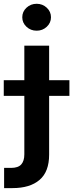

<svg xmlns="http://www.w3.org/2000/svg" viewBox="-60 -782 380 995"><path d="M66.1 -545.5H194.6V19.5Q194.6 108 144.9 150.4Q95.2 192.8 5 192.8H-38.7V88.1H-2.8Q34.1 88.1 50.1 70.1Q66.1 52.2 66.1 17.8ZM-40.5 -285.2V-366.5H299.7V-285.2ZM130 -622.9Q99.1 -622.9 77.2 -643.3Q55.4 -663.7 55.4 -692.5Q55.4 -721.6 77.2 -742Q99.1 -762.4 130 -762.4Q160.5 -762.4 182.4 -742Q204.2 -721.6 204.2 -692.5Q204.2 -663.7 182.4 -643.3Q160.5 -622.9 130 -622.9Z"/></svg>

Font: Inter Zeller Semi Bold
Style: Regular
Weight: 600
Designer: Rasmus Andersson; Joe Bland
Foundry: zeller
Version: Version 3.015;git-dec3a8cb1